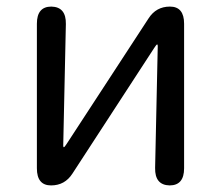

<svg xmlns="http://www.w3.org/2000/svg" viewBox="-20 -563 671 583"><path d="M135 0Q92 0 92 -52V-491Q92 -543 136 -543Q181 -542 180 -490L172 -121Q172 -116 174 -116Q176 -116 183 -127L431 -507Q454 -543 496 -543Q539 -543 539 -491V-52Q539 0 495 0Q450 -1 451 -53L459 -423Q459 -428 457 -428Q455 -428 448 -417L200 -36Q177 0 135 0Z"/></svg>

Font: Resource Han Rounded HK
Style: Regular
Weight: 400
Designer: Cyano Hao (round all glyphs); Ryoko NISHIZUKA  (kana, bopomofo & ideographs); Paul D. Hunt (Latin, Greek & Cyrillic); Sa
Foundry: Cyano Hao
Version: 0.990